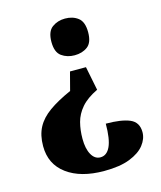

<svg xmlns="http://www.w3.org/2000/svg" viewBox="-110 -621 750 894"><g transform="rotate(-15 264.5 -174.5)"><path d="M288 -541Q325 -541 350.5 -521.5Q376 -502 376 -452Q376 -402 350.5 -383Q325 -364 288 -364Q252 -364 225.5 -383Q199 -402 199 -452Q199 -502 225.5 -521.5Q252 -541 288 -541ZM347 -182Q295 -157 268 -125.5Q241 -94 231.5 -57.5Q222 -21 222 21Q222 69 238 97.5Q254 126 281 126Q312 126 328.5 90.5Q345 55 345 -19Q420 -19 460 -2Q500 15 500 63Q500 95 477 124.5Q454 154 406 173Q358 192 282 192Q169 192 102.5 143Q36 94 36 7Q36 -46 56 -83.5Q76 -121 117.5 -150.5Q159 -180 224 -209L247 -297H324Z"/></g></svg>

Font: Noto Serif Hebrew SemiCondensed Black
Style: Regular
Weight: 900
Width: 4
Designer: Monotype Design Team
Foundry: Monotype Imaging Inc.
Version: Version 2.004; ttfautohint (v1.8.4.7-5d5b)